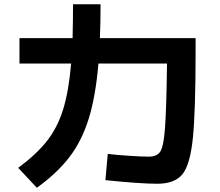

<svg xmlns="http://www.w3.org/2000/svg" viewBox="-20 -839 1040 907"><path d="M478 12 489 -112Q529 -107 590 -103Q651 -99 683 -99Q722 -99 737.5 -123.5Q753 -148 759.5 -234.5Q766 -321 769 -539H445Q432 -385 399.5 -279.5Q367 -174 308 -97Q249 -20 154 48L66 -46Q151 -109 201 -172Q251 -235 278 -321.5Q305 -408 316 -539H72V-659H323Q325 -757 325 -819H455Q455 -734 452 -659H904V-595Q904 -312 891 -186Q878 -60 841.5 -15.5Q805 29 723 29Q642 29 478 12Z"/></svg>

Font: Enso
Style: Bold
Weight: 700
Designer: Coji Morishita
Foundry: UNDERFOREST DESIGN
Version: Version 1.000